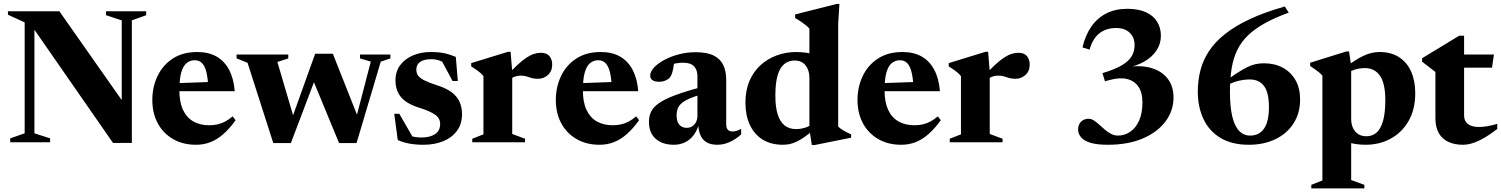

<svg xmlns="http://www.w3.org/2000/svg" viewBox="-20 -744 7850 1004"><path d="M109 -47V-627L21.5 -667V-685H290.5L652.5 -169.5L616.5 -138.5V-637.5L534.5 -664.5V-685H744.5V-664.5L669.5 -637.5V3.5H571L139.5 -618L160 -633.5V-47L242 -20.5V0H33.5V-20.5Z M1012 -472Q1071.5 -472 1113.2 -447.8Q1155 -423.5 1178.8 -377.5Q1202.5 -331.5 1207.5 -267H884.5V-308.5L1139 -317.5L1069 -291Q1066.5 -339.5 1058.5 -369.8Q1050.5 -400 1035.8 -414.5Q1021 -429 998.5 -429Q974.5 -429 956.2 -414.5Q938 -400 928 -365.8Q918 -331.5 918 -271Q918 -210 936.8 -169.8Q955.5 -129.5 990.5 -109.2Q1025.5 -89 1074 -89Q1097 -89 1117.2 -93.5Q1137.5 -98 1157 -108.2Q1176.5 -118.5 1196.5 -135.5L1212 -115.5Q1182 -73.5 1150 -44.8Q1118 -16 1082.5 -1.5Q1047 13 1005 13Q936.5 13 885 -16.8Q833.5 -46.5 805 -99.2Q776.5 -152 776.5 -221.5Q776.5 -289 803.8 -346.2Q831 -403.5 883.5 -437.8Q936 -472 1012 -472Z M1919 -422 1862.5 -438.5V-459H2021.5V-438.5L1971 -421.5L1844.5 4H1753L1607 -349.5L1641 -364.5L1501 4H1409L1274.5 -415.5L1217 -439V-459H1487.5V-438.5L1430.5 -420L1523.5 -104L1495 -92.5L1628 -463H1720.5L1862.5 -104.5L1833 -92Z M2232.5 -472Q2273 -472 2302.2 -466Q2331.5 -460 2363.5 -446.5L2374 -320.5H2346.5L2279 -446L2321 -403.5Q2299.5 -419.5 2279 -427Q2258.5 -434.5 2236.5 -434.5Q2197.5 -434.5 2177.2 -420.5Q2157 -406.5 2157 -380Q2157 -362.5 2166 -349.2Q2175 -336 2198.8 -324Q2222.5 -312 2267 -297.5Q2300 -287 2324.5 -272.8Q2349 -258.5 2364.8 -240Q2380.5 -221.5 2388.2 -198.2Q2396 -175 2396 -146Q2396 -95.5 2369.5 -59.8Q2343 -24 2297.5 -5.5Q2252 13 2194 13Q2153.5 13 2120.2 6.8Q2087 0.5 2060 -11.5L2041.5 -149H2068L2148.5 -9.5L2092 -46Q2108.5 -38.5 2124 -33.8Q2139.5 -29 2154.8 -27Q2170 -25 2184.5 -25Q2227.5 -25 2254.5 -42.2Q2281.5 -59.5 2281.5 -95.5Q2281.5 -111 2275.2 -122.8Q2269 -134.5 2255.2 -144.2Q2241.5 -154 2219.8 -163.5Q2198 -173 2166.5 -182.5Q2125 -196 2099 -215.5Q2073 -235 2060.5 -262Q2048 -289 2048 -323.5Q2048 -370.5 2073 -403.8Q2098 -437 2140 -454.5Q2182 -472 2232.5 -472Z M2808 -468Q2839 -468 2853.2 -450.5Q2867.5 -433 2867.5 -407Q2867.5 -371.5 2845 -351.8Q2822.5 -332 2794 -332Q2773 -332 2759.2 -336.2Q2745.5 -340.5 2733 -344.5Q2720.5 -348.5 2703.5 -348.5Q2691 -348.5 2679.5 -345.5Q2668 -342.5 2657.5 -336.5Q2647 -330.5 2636.5 -321L2629 -346.5Q2660.5 -381 2685.8 -404.5Q2711 -428 2732.2 -442Q2753.5 -456 2772 -462Q2790.5 -468 2808 -468ZM2658.5 -370.5V-43.5L2725.5 -18.5V0H2449.5V-18.5L2508 -41.5V-345.5Q2500.5 -355.5 2491.8 -363Q2483 -370.5 2471.5 -378.8Q2460 -387 2444 -397V-414L2636 -473H2650Z M3122 -472Q3181.5 -472 3223.2 -447.8Q3265 -423.5 3288.8 -377.5Q3312.5 -331.5 3317.5 -267H2994.5V-308.5L3249 -317.5L3179 -291Q3176.5 -339.5 3168.5 -369.8Q3160.5 -400 3145.8 -414.5Q3131 -429 3108.5 -429Q3084.5 -429 3066.2 -414.5Q3048 -400 3038 -365.8Q3028 -331.5 3028 -271Q3028 -210 3046.8 -169.8Q3065.5 -129.5 3100.5 -109.2Q3135.5 -89 3184 -89Q3207 -89 3227.2 -93.5Q3247.5 -98 3267 -108.2Q3286.5 -118.5 3306.5 -135.5L3322 -115.5Q3292 -73.5 3260 -44.8Q3228 -16 3192.5 -1.5Q3157 13 3115 13Q3046.5 13 2995 -16.8Q2943.5 -46.5 2915 -99.2Q2886.5 -152 2886.5 -221.5Q2886.5 -289 2913.8 -346.2Q2941 -403.5 2993.5 -437.8Q3046 -472 3122 -472Z M3649.5 -289 3651 -251Q3609 -239.5 3582.8 -227.5Q3556.5 -215.5 3542.5 -202.5Q3528.5 -189.5 3523.2 -174.5Q3518 -159.5 3518 -141.5Q3518 -107 3532.8 -91.2Q3547.5 -75.5 3571 -75.5Q3587 -75.5 3599.8 -83.5Q3612.5 -91.5 3619.8 -106Q3627 -120.5 3627 -140V-345.5Q3627 -378.5 3609.2 -397.2Q3591.5 -416 3553 -416Q3536 -416 3519.5 -413.5Q3503 -411 3490 -406L3508.5 -438.5Q3504.5 -408 3500.8 -388.2Q3497 -368.5 3492.8 -357Q3488.5 -345.5 3482.5 -338.5Q3474.5 -329 3459.5 -322.8Q3444.5 -316.5 3427 -316.5Q3404 -316.5 3392 -324.8Q3380 -333 3380 -348Q3380 -369.5 3400.2 -391.2Q3420.5 -413 3454.8 -431.2Q3489 -449.5 3531.2 -460.2Q3573.5 -471 3617.5 -471Q3678 -471 3713 -453Q3748 -435 3762.8 -402.5Q3777.5 -370 3777.5 -326.5V-93.5Q3777.5 -81 3781.2 -72.8Q3785 -64.5 3792 -60.5Q3799 -56.5 3809.5 -56.5Q3820 -56.5 3831.5 -59.8Q3843 -63 3855.5 -70.5V-41Q3825 -14 3794 -0.5Q3763 13 3731 13Q3695.5 13 3673.8 -0.5Q3652 -14 3641.8 -39.5Q3631.5 -65 3630.5 -101H3636Q3626.5 -63 3607.5 -37.8Q3588.5 -12.5 3562.2 0.2Q3536 13 3504 13Q3444.5 13 3409 -18Q3373.5 -49 3373.5 -107.5Q3373.5 -136.5 3384.5 -159.8Q3395.5 -183 3425 -204Q3454.5 -225 3508.8 -245.5Q3563 -266 3649.5 -289Z M4212.5 -337Q4212.5 -377 4192.5 -402.2Q4172.5 -427.5 4134.5 -427.5Q4103.5 -427.5 4080.8 -408.8Q4058 -390 4046.2 -349.8Q4034.5 -309.5 4034.5 -244Q4034.5 -183 4047.2 -144.2Q4060 -105.5 4084 -87.2Q4108 -69 4142.5 -69Q4167 -69 4191.5 -76.8Q4216 -84.5 4237 -102L4238 -67Q4209 -43 4186.2 -27.2Q4163.5 -11.5 4144.8 -2.8Q4126 6 4108.8 9.5Q4091.5 13 4074 13Q4011.5 13 3967.5 -14.5Q3923.5 -42 3900.8 -91.8Q3878 -141.5 3878 -206.5Q3878 -271.5 3899.2 -321Q3920.5 -370.5 3957.8 -404Q3995 -437.5 4042.8 -454.8Q4090.5 -472 4143.5 -472Q4171.5 -472 4198.2 -468Q4225 -464 4252.2 -455.8Q4279.5 -447.5 4309.5 -433.5L4212.5 -425V-594.5Q4205.5 -602.5 4194.2 -611.8Q4183 -621 4169 -630.5Q4155 -640 4138 -649.5V-668.5L4355.5 -723.5H4369.5L4363 -619.5V-82Q4368.5 -76.5 4376.2 -71Q4384 -65.5 4393 -60.2Q4402 -55 4411.8 -50.2Q4421.5 -45.5 4430.5 -41.5V-24L4239.5 14.5H4225L4212.5 -68.5Z M4699.5 -472Q4759 -472 4800.8 -447.8Q4842.5 -423.5 4866.2 -377.5Q4890 -331.5 4895 -267H4572V-308.5L4826.5 -317.5L4756.5 -291Q4754 -339.5 4746 -369.8Q4738 -400 4723.2 -414.5Q4708.5 -429 4686 -429Q4662 -429 4643.8 -414.5Q4625.5 -400 4615.5 -365.8Q4605.5 -331.5 4605.5 -271Q4605.5 -210 4624.2 -169.8Q4643 -129.5 4678 -109.2Q4713 -89 4761.5 -89Q4784.5 -89 4804.8 -93.5Q4825 -98 4844.5 -108.2Q4864 -118.5 4884 -135.5L4899.5 -115.5Q4869.5 -73.5 4837.5 -44.8Q4805.5 -16 4770 -1.5Q4734.5 13 4692.5 13Q4624 13 4572.5 -16.8Q4521 -46.5 4492.5 -99.2Q4464 -152 4464 -221.5Q4464 -289 4491.2 -346.2Q4518.5 -403.5 4571 -437.8Q4623.5 -472 4699.5 -472Z M5305 -468Q5336 -468 5350.2 -450.5Q5364.5 -433 5364.5 -407Q5364.5 -371.5 5342 -351.8Q5319.5 -332 5291 -332Q5270 -332 5256.2 -336.2Q5242.5 -340.5 5230 -344.5Q5217.5 -348.5 5200.5 -348.5Q5188 -348.5 5176.5 -345.5Q5165 -342.5 5154.5 -336.5Q5144 -330.5 5133.5 -321L5126 -346.5Q5157.5 -381 5182.8 -404.5Q5208 -428 5229.2 -442Q5250.5 -456 5269 -462Q5287.5 -468 5305 -468ZM5155.5 -370.5V-43.5L5222.5 -18.5V0H4946.5V-18.5L5005 -41.5V-345.5Q4997.5 -355.5 4988.8 -363Q4980 -370.5 4968.5 -378.8Q4957 -387 4941 -397V-414L5133 -473H5147Z M5758 -319 5745 -361.5Q5811.5 -381.5 5847.8 -403.5Q5884 -425.5 5898.5 -451.5Q5913 -477.5 5913 -508Q5913 -548.5 5887.2 -573Q5861.5 -597.5 5816.5 -597.5Q5763.5 -597.5 5728.5 -569.5Q5693.5 -541.5 5677.5 -484.5L5640.5 -496Q5655 -559 5686.2 -604.2Q5717.5 -649.5 5764.8 -673.8Q5812 -698 5875 -698Q5932.5 -698 5971.8 -680.2Q6011 -662.5 6030.8 -630.5Q6050.5 -598.5 6050.5 -557Q6050.5 -515 6027.8 -480.5Q6005 -446 5964.2 -422.5Q5923.5 -399 5869 -388.5L5877.5 -394.5Q5952 -404 6005.5 -386.8Q6059 -369.5 6087.8 -330.2Q6116.5 -291 6116.5 -234Q6116.5 -165.5 6075 -109.5Q6033.5 -53.5 5956.5 -20.2Q5879.5 13 5773 13Q5716.5 13 5682.5 2.8Q5648.5 -7.5 5633 -26Q5617.5 -44.5 5617.5 -67.5Q5617.5 -92 5632.8 -107.5Q5648 -123 5673.5 -123Q5686.5 -123 5700.2 -114Q5714 -105 5728 -92.2Q5742 -79.5 5757.5 -66.2Q5773 -53 5790 -44Q5807 -35 5826 -35Q5861 -35 5890 -54.8Q5919 -74.5 5936.5 -113.2Q5954 -152 5954 -208.5Q5954 -260 5933 -290.8Q5912 -321.5 5873.8 -330.8Q5835.5 -340 5784 -326Z M6698.5 -710 6719 -678Q6646.5 -651.5 6594.2 -622.5Q6542 -593.5 6506.5 -559.5Q6471 -525.5 6450.2 -483Q6429.5 -440.5 6420.5 -386.8Q6411.5 -333 6411.5 -265Q6411.5 -187.5 6423.5 -136.2Q6435.5 -85 6459.2 -60Q6483 -35 6517.5 -35Q6549 -35 6571 -51.5Q6593 -68 6604.2 -100.8Q6615.5 -133.5 6615.5 -183Q6615.5 -260 6589.8 -294.2Q6564 -328.5 6515.5 -328.5Q6499.5 -328.5 6482.5 -326.2Q6465.5 -324 6448.2 -319.2Q6431 -314.5 6414.5 -307Q6398 -299.5 6382.5 -289L6356 -299Q6408.5 -335.5 6443 -358.2Q6477.5 -381 6501.8 -392.8Q6526 -404.5 6546.2 -408.8Q6566.5 -413 6590 -413Q6645.5 -413 6688 -390Q6730.5 -367 6754.5 -324.8Q6778.5 -282.5 6778.5 -223.5Q6778.5 -152 6744 -98.5Q6709.5 -45 6649 -16Q6588.5 13 6511 13Q6421 13 6361.8 -23Q6302.5 -59 6273 -122Q6243.5 -185 6243.5 -265Q6243.5 -322.5 6257 -375.5Q6270.5 -428.5 6301.5 -476Q6332.5 -523.5 6384.8 -565.2Q6437 -607 6514.5 -643.5Q6592 -680 6698.5 -710Z M7224 -220.5Q7224 -307.5 7196.2 -347.8Q7168.5 -388 7117 -388Q7099 -388 7081.8 -384.5Q7064.5 -381 7048.8 -374.2Q7033 -367.5 7019 -356.5L7010 -387.5Q7038 -410 7062.8 -425.8Q7087.5 -441.5 7109.5 -452Q7131.5 -462.5 7152.2 -467.2Q7173 -472 7193.5 -472Q7254 -472 7295.8 -445Q7337.5 -418 7359 -369.8Q7380.5 -321.5 7380.5 -257.5Q7380.5 -171.5 7345.5 -111Q7310.5 -50.5 7251.8 -18.8Q7193 13 7121 13Q7094 13 7068 9Q7042 5 7015.5 -3.5Q6989 -12 6959.5 -25.5H7045.5V197.5L7114.5 222.5V241H6837V222.5L6895 199.5V-348Q6888.5 -356.5 6879.5 -364Q6870.5 -371.5 6858.8 -379.8Q6847 -388 6831 -399V-416L7020.5 -475H7034.5L7045.5 -398V-122Q7045.5 -95.5 7055 -75Q7064.5 -54.5 7082.2 -43Q7100 -31.5 7125 -31.5Q7156 -31.5 7178 -50.5Q7200 -69.5 7212 -111.2Q7224 -153 7224 -220.5Z M7636 -140Q7636 -111 7656 -95.5Q7676 -80 7714 -80Q7734 -80 7757.5 -84Q7781 -88 7809.5 -96.5V-69.5Q7769.5 -39 7737.5 -21Q7705.5 -3 7679.2 5Q7653 13 7629 13Q7586.5 13 7554.2 -1.8Q7522 -16.5 7504 -47.2Q7486 -78 7486 -125.5V-367.5L7416.5 -421.5V-439.5Q7428 -446.5 7445.5 -457.2Q7463 -468 7484 -480.5Q7505 -493 7527 -506.5Q7549 -520 7570.2 -533Q7591.5 -546 7610 -557H7636V-446.5ZM7575.5 -390V-459H7792L7782 -390Z"/></svg>

Font: Newsreader 36pt
Style: Bold
Weight: 700
Designer: Hugues Gentile
Foundry: Production Type
Version: Version 1.003